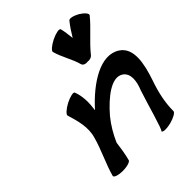

<svg xmlns="http://www.w3.org/2000/svg" viewBox="-261 -1094 1278 1278"><g transform="rotate(-45 378.0 -455.5)"><path d="M549 -675C603 -742 674 -798 728 -865C736 -876 715 -901 682 -921C648 -940 615 -947 607 -935C582 -904 561 -871 541 -838C537 -871 534 -904 526 -935C521 -947 486 -940 446 -921C406 -901 378 -876 382 -865C400 -798 439 -742 457 -675C462 -660 480 -653 500 -656C519 -653 539 -660 549 -675ZM152 -496C174 -424 197 -344 174 -267C150 -177 104 -89 80 0C78 13 110 24 151 24C193 24 228 13 230 0C242 -46 249 -92 255 -139C279 -193 309 -246 349 -295C430 -389 536 -476 604 -431C649 -400 641 -334 615 -271C582 -173 532 15 519 19C521 32 556 33 597 23C639 12 672 -7 671 -19C671 -99 689 -181 718 -263C757 -378 785 -506 700 -561C590 -632 430 -531 306 -393C315 -456 315 -516 294 -571C289 -582 254 -574 214 -554C175 -533 147 -507 152 -496Z"/></g></svg>

Font: Nupuram Black Oblique
Style: Regular
Weight: 900
Designer: Santhosh Thottingal (santhosh.thottingal@gmail.com)
Foundry: SMC
Version: Version 1.000